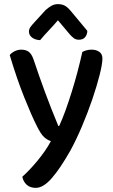

<svg xmlns="http://www.w3.org/2000/svg" viewBox="-20 -718 546 928"><path d="M158 -109Q133 -158 97 -248Q61 -338 27 -452Q36 -463 51 -470.5Q66 -478 83 -478Q105 -478 119 -467.5Q133 -457 142 -431Q169 -350 198 -271.5Q227 -193 262 -109H266Q281 -141 296.5 -184Q312 -227 327 -275Q342 -323 355 -372.5Q368 -422 378 -467Q388 -472 398.5 -475Q409 -478 423 -478Q445 -478 460 -467.5Q475 -457 475 -435Q475 -409 461.5 -355.5Q448 -302 426 -237.5Q404 -173 376 -107Q348 -41 320 10Q270 98 229.5 144Q189 190 153 190Q125 190 108.5 174.5Q92 159 88 136Q104 122 123 102Q142 82 161 59Q180 36 197 11.5Q214 -13 226 -36Q209 -41 193 -55.5Q177 -70 158 -109ZM260 -620Q236 -592 215 -570Q194 -548 174 -524Q150 -525 135 -536.5Q120 -548 120 -565Q120 -578 127.5 -588Q135 -598 148 -612L201 -670Q216 -683 229.5 -690.5Q243 -698 260 -698Q279 -698 292.5 -691Q306 -684 322 -665L402 -569Q402 -552 392 -539Q382 -526 361 -526Q347 -526 337.5 -533Q328 -540 318 -551Z"/></svg>

Font: Baloo Paaji 2 Medium
Style: Regular
Weight: 500
Designer: Shuchita Grover, Noopur Datye and Ek Type
Foundry: Ek Type
Version: Version 1.640;hotconv 1.0.111;makeotfexe 2.5.65597; ttfautoh